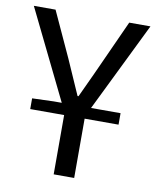

<svg xmlns="http://www.w3.org/2000/svg" viewBox="-77 -716 631 775"><g transform="rotate(10 238.0 -328.0)"><path d="M57 -243V-287L145 -290H178L-1 -656H88L173 -471Q219 -366 236 -328H240Q297 -450 306 -471L390 -656H477L298 -290H419V-243H280V0H196V-243Z"/></g></svg>

Font: Toshiba Sans
Style: Regular
Weight: 400
Designer: Paul D. Hunt
Foundry: Toshiba Corporation
Version: Version 2.020;PS 2.0;hotconv 1.0.86;makeotf.lib2.5.63406